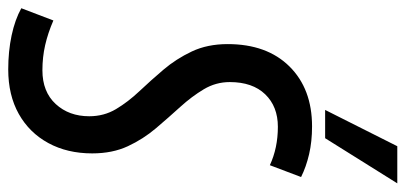

<svg xmlns="http://www.w3.org/2000/svg" viewBox="-296 -678 962 455"><g transform="rotate(90 184.5 -451.0)"><path d="M377 -684 349 -610Q308 -629 258 -629Q210 -629 181 -599Q152 -569 152 -515Q152 -482 169 -453.5Q186 -425 211 -397.5Q236 -370 261.5 -340Q287 -310 304 -273.5Q321 -237 321 -189Q321 -130 296.5 -85Q272 -40 227.5 -15Q183 10 122 10Q79 10 41.5 2Q4 -6 -23 -21L6 -97Q36 -84 64.5 -77.5Q93 -71 124 -71Q175 -71 204 -102.5Q233 -134 233 -182Q233 -217 216 -245.5Q199 -274 173.5 -301Q148 -328 122.5 -358Q97 -388 79.5 -425Q62 -462 62 -510Q62 -603 115 -656.5Q168 -710 257 -710Q293 -710 323 -703Q353 -696 377 -684ZM218 -741 304 -912H392L285 -741Z"/></g></svg>

Font: Georama Condensed Medium
Style: Italic
Weight: 500
Width: 3
Italic angle: -9°
Designer: Jean-Baptiste Levee
Foundry: Production Type
Version: Version 1.000